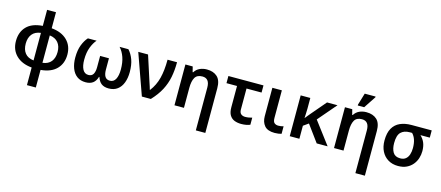

<svg xmlns="http://www.w3.org/2000/svg" viewBox="-62 -1500 5660 2463"><g transform="rotate(15 2768.5 -268.0)"><path d="M332 240V6Q199 -6 124 -80Q49 -154 49 -271Q49 -390 119.5 -463.5Q190 -537 332 -547V-760H450V-547Q583 -535 657.5 -461.5Q732 -388 732 -271Q732 -154 660 -80Q588 -6 450 6V240ZM332 -88V-454Q256 -445 217.5 -397Q179 -349 179 -271Q179 -192 217 -144.5Q255 -97 332 -88ZM450 -88Q526 -97 564 -145Q602 -193 602 -271Q602 -349 563 -396Q524 -443 450 -452Z M1048 10Q979 10 932.5 -24.5Q886 -59 862.5 -121Q839 -183 839 -263Q839 -361 866 -430.5Q893 -500 932 -542H1048Q1011 -501 984 -431.5Q957 -362 957 -266Q957 -184 982.5 -137Q1008 -90 1058 -90Q1104 -90 1123 -123.5Q1142 -157 1142 -215V-365H1259V-215Q1259 -155 1279 -122.5Q1299 -90 1344 -90Q1394 -90 1419 -137Q1444 -184 1444 -265Q1444 -358 1420 -426.5Q1396 -495 1353 -542H1470Q1513 -495 1538 -427Q1563 -359 1563 -263Q1563 -183 1539.5 -121Q1516 -59 1469.5 -24.5Q1423 10 1354 10Q1293 10 1257 -17.5Q1221 -45 1203 -102H1198Q1181 -45 1144.5 -17.5Q1108 10 1048 10Z M1794 0 1601 -542H1731L1827 -245Q1833 -226 1841.5 -200.5Q1850 -175 1858 -150.5Q1866 -126 1870 -110H1874Q1937 -192 1963.5 -295.5Q1990 -399 1990 -542H2116Q2116 -435 2098 -343.5Q2080 -252 2036 -168Q1992 -84 1913 0Z M2575 240V-328Q2575 -450 2479 -450Q2408 -450 2380.5 -402Q2353 -354 2353 -265V0H2227V-542H2324L2342 -471H2349Q2375 -513 2417.5 -532.5Q2460 -552 2511 -552Q2599 -552 2650 -505Q2701 -458 2701 -353V240Z M3115 10Q3066 10 3026 -5Q2986 -20 2962 -58Q2938 -96 2938 -165V-447H2798V-542H3264V-447H3064V-168Q3064 -127 3085.5 -109Q3107 -91 3141 -91Q3165 -91 3188 -95Q3211 -99 3232 -105V-11Q3212 -2 3181 4Q3150 10 3115 10Z M3559 10Q3464 10 3423 -39Q3382 -88 3382 -163V-542H3508V-176Q3508 -126 3528.5 -109Q3549 -92 3580 -92Q3600 -92 3616 -94.5Q3632 -97 3649 -102V-2Q3632 3 3608 6.5Q3584 10 3559 10Z M4247 -542 4037 -297 4261 0H4116L3954 -221L3886 -173V0H3758V-542H3886V-401Q3885 -367 3884 -334Q3883 -301 3881 -275H3883Q3898 -293 3912 -311Q3926 -329 3941 -346L4108 -542Z M4694 240V-328Q4694 -450 4598 -450Q4527 -450 4499.5 -402Q4472 -354 4472 -265V0H4346V-542H4443L4461 -471H4468Q4494 -513 4536.5 -532.5Q4579 -552 4630 -552Q4718 -552 4769 -505Q4820 -458 4820 -353V240ZM4499 -606V-619L4546 -776H4690V-766L4584 -606Z M5197 10Q5121 10 5064.5 -24Q5008 -58 4977 -119Q4946 -180 4946 -262Q4946 -363 4981 -424.5Q5016 -486 5080 -514.5Q5144 -543 5230 -543H5498V-447H5374Q5414 -409 5432.5 -362.5Q5451 -316 5451 -254Q5451 -206 5436 -159Q5421 -112 5389.5 -74Q5358 -36 5310.5 -13Q5263 10 5197 10ZM5199 -92Q5244 -92 5271.5 -114.5Q5299 -137 5311.5 -175.5Q5324 -214 5324 -261Q5324 -385 5263 -447H5233Q5157 -447 5115.5 -406Q5074 -365 5074 -262Q5074 -186 5102.5 -139Q5131 -92 5199 -92Z"/></g></svg>

Font: Noto Sans SemiBold
Style: Regular
Weight: 600
Designer: Monotype Design Team
Foundry: Monotype Imaging Inc.
Version: Version 2.007